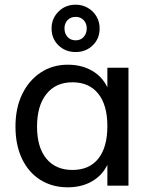

<svg xmlns="http://www.w3.org/2000/svg" viewBox="-20 -792 644 819"><path d="M269 7Q203 7 152.5 -24.5Q102 -56 74 -114.5Q46 -173 46 -252Q46 -331 74.5 -390Q103 -449 153.5 -482.5Q204 -516 269 -516Q337 -516 385 -482.5Q433 -449 450 -387L438 -380V-503H528V0H438V-126L450 -121Q433 -60 385 -26.5Q337 7 269 7ZM289 -67Q361 -67 399.5 -115.5Q438 -164 438 -254Q438 -344 399 -392.5Q360 -441 289 -441Q218 -441 178 -391Q138 -341 138 -252Q138 -163 178 -115Q218 -67 289 -67ZM303 -570Q259 -570 229.5 -598.5Q200 -627 200 -671Q200 -713 229.5 -742.5Q259 -772 303 -772Q331 -772 354.5 -758.5Q378 -745 391.5 -722Q405 -699 405 -671Q405 -627 375.5 -598.5Q346 -570 303 -570ZM303 -620Q324 -620 337 -634.5Q350 -649 350 -671Q350 -692 337 -706Q324 -720 303 -720Q281 -720 268 -706Q255 -692 255 -671Q255 -649 268 -634.5Q281 -620 303 -620Z"/></svg>

Font: Muli Medium
Style: Regular
Weight: 500
Designer: Vernon Adams
Foundry: Vernon Adams
Version: Version 2.100; ttfautohint (v1.8.1.43-b0c9)